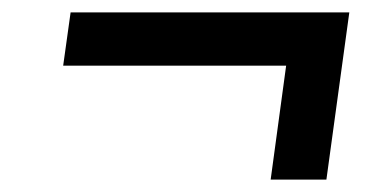

<svg xmlns="http://www.w3.org/2000/svg" viewBox="-20 -422 630 310"><path d="M94 -402H544L507 -132H417L442 -316H82Z"/></svg>

Font: Retni Sans Medium
Style: Italic
Weight: 500
Italic angle: -8°
Designer: Vitaly Kuzmin
Foundry: ParaType Ltd.
Version: Version 1.00;June 10, 2019;FontCreator 11.5.0.2425 64-bit; t